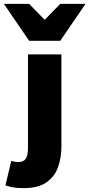

<svg xmlns="http://www.w3.org/2000/svg" viewBox="-84 -780 460 988"><path d="M38 188Q4 188 -17.5 184Q-39 180 -56 174L-26 48Q-15 51 -7 52.5Q1 54 10 54Q37 54 48.5 37Q60 20 60 -20V-500H232V-26Q232 30 215 79Q198 128 155.5 158Q113 188 38 188ZM66 -570 -64 -760H66L144 -680H148L226 -760H356L226 -570Z"/></svg>

Font: Source Sans 3 ExtraLight Black
Style: Regular
Weight: 900
Version: Version 3.052;hotconv 1.1.0;makeotfexe 2.6.0